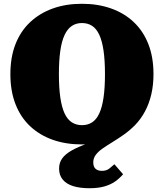

<svg xmlns="http://www.w3.org/2000/svg" viewBox="-20 -748 868 1017"><path d="M414 -85Q445 -85 468 -100Q491 -115 506 -147.5Q521 -180 528.5 -231.5Q536 -283 536 -355Q536 -428 528.5 -479.5Q521 -531 506 -563.5Q491 -596 468 -611Q445 -626 414 -626Q384 -626 361 -611Q338 -596 322.5 -563.5Q307 -531 299.5 -479.5Q292 -428 292 -355Q292 -283 299.5 -231.5Q307 -180 322 -147.5Q337 -115 360.5 -100Q384 -85 414 -85ZM695 -85Q665 -55 634 -33.5Q603 -12 574.5 5.5Q546 23 523.5 38.5Q501 54 487.5 72Q474 90 474 112Q474 135 486 146Q498 157 520 157Q544 157 559.5 144.5Q575 132 586 122L632 175Q613 197 589.5 213.5Q566 230 533 239.5Q500 249 453 249Q404 249 368 238Q332 227 312.5 203.5Q293 180 293 145Q293 114 309.5 91Q326 68 360.5 48.5Q395 29 450 10Q505 -9 581 -32L555 -2Q534 4 511 8.5Q488 13 464 15Q440 17 414 17Q329 17 259.5 -7.5Q190 -32 139.5 -79.5Q89 -127 62 -196.5Q35 -266 35 -355Q35 -445 62 -514Q89 -583 139.5 -630.5Q190 -678 259.5 -703Q329 -728 414 -728Q499 -728 569 -703Q639 -678 689 -630.5Q739 -583 766 -514Q793 -445 793 -355Q793 -298 781.5 -248.5Q770 -199 748 -158Q726 -117 695 -85Z"/></svg>

Font: Roboto Serif Black
Style: Regular
Weight: 900
Designer: Greg Gazdowicz
Foundry: Commercial Type
Version: Version 1.008